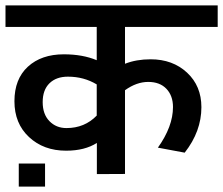

<svg xmlns="http://www.w3.org/2000/svg" viewBox="-35 -646 828 713"><path d="M132.3 -38.6V46.9H34.7V-38.6ZM210.4 -86.4Q127 -86.4 72.8 -137Q18.6 -187.5 18.6 -270Q18.6 -352.5 68.6 -398.4Q118.7 -444.3 202.1 -444.3Q272 -444.3 324.2 -422.4V-545.9H-14.6V-626H773.4V-545.9H429.2V-409.2Q471.2 -425.8 524.4 -425.8Q606.4 -425.8 659.7 -376.2Q712.9 -326.7 712.9 -248Q712.9 -158.2 650.9 -79.1L551.3 -97.7Q607.4 -176.3 607.4 -248.5Q607.4 -290.5 583 -316.2Q558.6 -341.8 515.4 -341.8Q472.2 -341.8 429.2 -311V0L324.7 0.5V-115.2Q279.8 -86.4 210.4 -86.4ZM211.9 -170.4Q279.3 -170.4 324.2 -216.8V-332.5Q276.4 -361.3 217.3 -361.3Q173.8 -361.3 148.7 -336.7Q123.5 -312 123.5 -266.8Q123.5 -221.7 148.7 -196Q173.8 -170.4 211.9 -170.4Z"/></svg>

Font: Yantramanav Medium
Style: Regular
Weight: 500
Version: Version 1.001;PS 1.0;hotconv 1.0.72;makeotf.lib2.5.5900; ttf